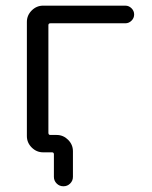

<svg xmlns="http://www.w3.org/2000/svg" viewBox="-20 -562 540 680"><path d="M151.4 -91.8Q151.4 -84 158.2 -84H180.7Q204.1 -84 221.2 -66.9Q238.3 -49.8 238.3 -26.4V64.5Q238.3 78.1 228.5 87.9Q218.8 97.7 204.6 97.7Q190.4 97.7 180.7 87.9Q170.9 78.1 170.9 64.5V-15.6Q170.9 -22.5 164.1 -22.5H151.4H132.8Q109.4 -22.5 92.3 -39.6Q75.2 -56.6 75.2 -80.1V-484.4Q75.2 -507.8 92.3 -524.9Q109.4 -542 132.8 -542H423.8Q436.5 -542 445.8 -532.7Q455.1 -523.4 455.1 -510.7Q455.1 -498 445.8 -488.8Q436.5 -479.5 423.8 -479.5H158.2Q151.4 -479.5 151.4 -472.7Z"/></svg>

Font: Gen Jyuu Gothic Normal
Style: Regular
Weight: 300
Designer: [Source Han Sans]
Ryoko NISHIZUKA  (kana & ideographs); Paul D. Hunt (Latin, Greek & Cyrillic); Wenlong ZHANG  (bopomofo
Version: Version 1.002.20150607